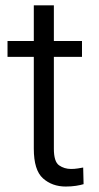

<svg xmlns="http://www.w3.org/2000/svg" viewBox="-20 -680 365 710"><path d="M283.2 -528.3V-469.7H179.2V-129.9Q179.2 -82 198.5 -68.6Q217.8 -55.2 242.7 -55.2Q255.4 -55.2 267.6 -57.1Q279.8 -59.1 287.6 -60.5L289.1 1Q278.3 4.4 261 7.1Q243.7 9.8 223.1 9.8Q172.9 9.8 138.9 -20.5Q105 -50.8 105 -130.4V-469.7H7.8V-528.3H105V-660.2H179.2V-528.3Z"/></svg>

Font: Vazirmatn RD Light
Style: Regular
Weight: 300
Designer: Saber Rastikerdar
Foundry: Saber Rastikerdar
Version: Version 32.102